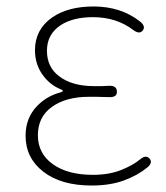

<svg xmlns="http://www.w3.org/2000/svg" viewBox="-20 -560 514 593"><path d="M263 13Q169 13 114 -29.5Q59 -72 59 -141Q59 -196 95 -233Q125 -264 168 -275Q174 -277 174 -279.5Q174 -282 168 -284Q133 -298 110.5 -330.5Q88 -363 88 -405Q88 -469 141 -506Q190 -540 269 -540Q353 -540 412 -494Q431 -479 421 -466Q411 -453 392 -467Q340 -507 267 -507Q205 -507 167 -482Q125 -454 125 -403.5Q125 -353 162 -325Q202 -294 270 -294Q282 -294 294 -294L317 -295Q341 -296 341 -277Q342 -259 317 -260L278 -261Q266 -261 254 -261Q184 -261 140.5 -230Q97 -199 97 -142.5Q97 -86 143 -53Q189 -20 267 -20Q316 -20 353 -34.5Q390 -49 413 -68Q431 -83 442 -70Q453 -57 434 -42Q406 -19 363.5 -3Q321 13 263 13Z"/></svg>

Font: Resource Han Rounded JP ExtraLight
Style: Regular
Weight: 250
Designer: Cyano Hao (round all glyphs); Ryoko NISHIZUKA 西塚涼子 (kana, bopomofo & ideographs); Paul D. Hunt (Latin, Greek & Cyrillic)
Foundry: Cyano Hao
Version: 0.990